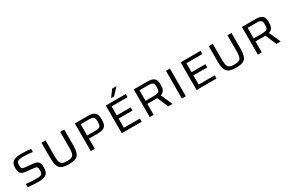

<svg xmlns="http://www.w3.org/2000/svg" viewBox="142 -2147 5234 3508"><g transform="rotate(-30 2759.0 -393.0)"><path d="M315 8C449 8 535 -16 535 -170C535 -292 491 -319 399 -328L236 -344C182 -349 160 -360 160 -435C160 -505 195 -530 304 -530C374 -530 437 -525 502 -515V-580C444 -587 369 -594 313 -594C137 -594 75 -550 75 -423C75 -319 107 -277 212 -267L375 -250C428 -243 447 -234 447 -164C447 -75 415 -60 318 -60C242 -60 189 -64 98 -73V-5C156 1 252 8 315 8Z M962 8C1150 8 1202 -47 1202 -263V-584H1117V-251C1117 -91 1088 -58 963 -58C838 -58 807 -92 807 -251V-584H722V-263C722 -50 777 8 962 8Z M1426 0H1511V-214H1704C1869 -214 1888 -296 1888 -399C1888 -505 1868 -584 1706 -584H1426ZM1511 -280V-518H1679C1798 -518 1804 -482 1804 -399C1804 -315 1796 -280 1677 -280Z M2234 -653H2294L2423 -789V-794H2335L2234 -658ZM2080 0H2500V-67H2163V-261H2456V-328H2163V-517H2500V-584H2080Z M2669 0H2752V-231H2962L3060 0H3151L3042 -242C3130 -268 3139 -345 3139 -407C3139 -506 3122 -584 2962 -584H2669ZM2752 -296V-518H2935C3049 -518 3055 -482 3055 -407C3055 -334 3047 -296 2929 -296Z M3348 0H3431V-584H3348Z M3658 0H4078V-67H3741V-261H4034V-328H3741V-517H4078V-584H3658Z M4491 8C4679 8 4731 -47 4731 -263V-584H4646V-251C4646 -91 4617 -58 4492 -58C4367 -58 4336 -92 4336 -251V-584H4251V-263C4251 -50 4306 8 4491 8Z M4951 0H5034V-231H5244L5342 0H5433L5324 -242C5412 -268 5421 -345 5421 -407C5421 -506 5404 -584 5244 -584H4951ZM5034 -296V-518H5217C5331 -518 5337 -482 5337 -407C5337 -334 5329 -296 5211 -296Z"/></g></svg>

Font: Saira UNSAM SC
Style: Regular
Weight: 400
Designer: Hector Gatti with collaboration of the Omnibus-Type team
Foundry: Omnibus-Type
Version: Version 1.072;PS 001.072;hotconv 1.0.88;makeotf.lib2.5.64775